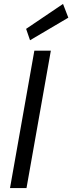

<svg xmlns="http://www.w3.org/2000/svg" viewBox="-20 -958 368 978"><path d="M31 0 155 -700H239L115 0ZM133 -753 113 -811 301 -938 328 -868Z"/></svg>

Font: DM Sans 12pt
Style: Italic
Weight: 400
Italic angle: -10°
Version: Version 4.004;gftools[0.9.30]